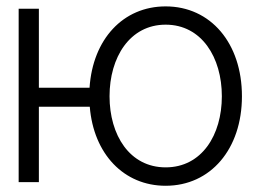

<svg xmlns="http://www.w3.org/2000/svg" viewBox="-20 -573 846 604"><path d="M102.3 -545.5H38.7V0H102.3V-237.2H262.4C274.5 -88.8 369.3 11.4 501.1 11.4C642.4 11.4 741.1 -104 741.1 -270.2C741.1 -437.5 642.4 -552.9 501.1 -552.9C367.2 -552.9 271.7 -449.6 261.7 -296.9H102.3ZM501.1 -46.5C387.8 -46.5 324.6 -148.1 324.6 -270.2C324.6 -392.4 388.1 -495.4 501.1 -495.4C614.3 -495.4 677.9 -392.4 677.9 -270.2C677.9 -148.1 614.7 -46.5 501.1 -46.5Z"/></svg>

Font: Karasuma Gothic
Style: Light
Weight: 300
Designer: Rasmus Andersson / Ryoko Nishizuka
Foundry: rsms
Version: Version 1.00